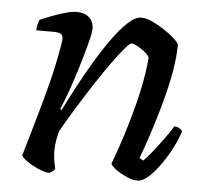

<svg xmlns="http://www.w3.org/2000/svg" viewBox="-42 -545 640 590"><g transform="rotate(5 277.5 -250.0)"><path d="M129.8 0Q120.7 0 107 -5Q93.3 -10 79.3 -17.5Q65.4 -25 55.2 -33Q45.1 -41 43.1 -46Q47.6 -61.3 57 -94Q66.4 -126.6 79.4 -171.7Q92.4 -216.7 105.4 -267Q113.9 -298 120.5 -329.6Q127.1 -361.2 131.2 -384.3Q135.3 -407.3 135.3 -413.5Q135.3 -425.3 127.8 -429.2Q120.2 -433 106.9 -433H52.6Q52.6 -441 54.9 -450.2Q57.1 -459.4 59.4 -465.4Q75 -472.6 95.9 -480.6Q116.7 -488.7 137.2 -494.3Q157.6 -500 170.6 -500Q196.6 -500 210.6 -487.2Q224.5 -474.4 224.5 -451.3Q224.5 -442.3 218.5 -418.1Q212.5 -393.9 203.3 -362Q194.1 -330.2 183.5 -297.3Q172.8 -264.5 162.8 -237.8Q152.8 -211.2 147.1 -199L151.1 -195Q168.1 -229.2 189.6 -269.7Q211.1 -310.2 235.2 -350.7Q259.4 -391.2 283.9 -425.1Q308.4 -459 330.7 -479.5Q353.1 -500 371.1 -500Q385.9 -500 405.1 -491.2Q424.2 -482.5 443.3 -469.7Q462.3 -456.9 475.6 -444.6Q488.9 -432.4 489.9 -426.4Q489.9 -389.1 481.9 -343.7Q473.9 -298.2 461.5 -252.7Q449.1 -207.1 436.5 -167.5Q423.9 -128 414.5 -101.5Q405.1 -75 403.1 -69.8L414.9 -62.8Q424.6 -72.1 440.9 -92.3Q457.1 -112.5 474.1 -135.9Q491.1 -159.3 500.9 -175.8Q510.6 -175.8 517.4 -171.4Q524.2 -167 526 -163.2Q520 -142.2 506.3 -114.7Q492.7 -87.2 474.3 -60.7Q456 -34.2 437.2 -17.1Q418.4 0 402.9 0Q388.2 0 369.5 -8Q350.8 -16.1 336.2 -26.6Q321.5 -37.2 318.5 -45Q323.5 -57.5 336 -93.3Q348.5 -129.2 363.1 -178.7Q377.7 -228.2 389.1 -280.9Q400.4 -333.6 403.9 -379.9Q398.2 -389.9 387.1 -398.3Q376 -406.7 365.1 -412.5Q354.2 -418.2 348.2 -418.2Q342.5 -418.2 324.9 -397.4Q307.4 -376.5 283.9 -343.3Q260.5 -310 235.2 -270.9Q210 -231.8 187.3 -194.6Q164.5 -157.5 149.5 -130Q145.3 -115.5 142.8 -99.8Q140.3 -84.1 140.3 -69.4Q140.3 -55.9 142.2 -42.7Q144.1 -29.5 147.9 -14.5Q146.6 -11.5 142.2 -7.4Q137.8 -3.2 129.8 0Z"/></g></svg>

Font: Texturina Medium
Style: Italic
Weight: 500
Italic angle: -11°
Designer: Guillermo Torres Carreño
Foundry: Omnibus-Type
Version: Version 1.002